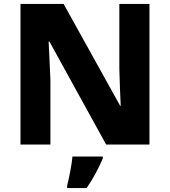

<svg xmlns="http://www.w3.org/2000/svg" viewBox="-20 -734 863 975"><path d="M739 0H519L231 -523H227Q229 -480 231.5 -427.5Q234 -375 236 -330V0H84V-714H303L590 -197H593Q591 -240 589 -289.5Q587 -339 586 -383V-714H739ZM502 71Q486 108 466.5 144.5Q447 181 420 221H321V208Q329 177 337 134.5Q345 92 348 61H502Z"/></svg>

Font: Noto Sans Myanmar ExtraBold
Style: Regular
Weight: 800
Designer: Monotype Design Team
Foundry: Monotype Imaging Inc.
Version: Version 2.107; ttfautohint (v1.8.4.7-5d5b)